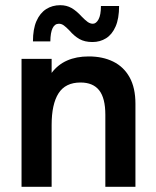

<svg xmlns="http://www.w3.org/2000/svg" viewBox="-20 -720 600 740"><path d="M502 0H386V-277.5Q386 -342 362.2 -372Q338.5 -402 290.5 -402Q232 -402 205.5 -360.2Q179 -318.5 179 -238.5V0H63V-493H179V-439Q226.5 -502.5 322 -502.5Q376 -502.5 416.5 -482.5Q457 -462.5 479.5 -422Q502 -381.5 502 -320ZM336.5 -558Q306.5 -558 286.2 -569.5Q266 -581 247.5 -602.5Q235 -615.5 226 -622Q217 -628.5 207 -628.5Q175 -628.5 174 -560.5H107Q107 -608 120.5 -638.8Q134 -669.5 157.8 -684.8Q181.5 -700 212 -700Q236.5 -700 255.5 -689.2Q274.5 -678.5 295 -656Q308.5 -642 318.2 -635.2Q328 -628.5 338 -628.5Q350.5 -628.5 359.8 -645.5Q369 -662.5 369 -697H439Q439 -648.5 425.5 -617.8Q412 -587 388.8 -572.5Q365.5 -558 336.5 -558Z"/></svg>

Font: Acari Sans Neue
Style: Bold
Weight: 700
Designer: Alfredo Marco Pradil (font), Cristiano Sobral (main changes)
Foundry: Hanken Design Co. (font), Cristiano Sobral (main changes)
Version: Version 2.459;March 19, 2022;FontCreator 14.0.0.2808 64-bit;